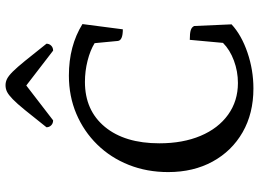

<svg xmlns="http://www.w3.org/2000/svg" viewBox="-141 -783 936 694"><g transform="rotate(-90 327.0 -436.0)"><path d="M354 12Q264 12 196 -27Q128 -66 90 -135.5Q52 -205 52 -296Q52 -373 78 -438.5Q104 -504 151.5 -552.5Q199 -601 262.5 -628Q326 -655 401 -655Q508 -655 587 -606L568 -460Q528 -460 526 -478L518 -562Q492 -578 454.5 -587.5Q417 -597 378 -597Q275 -597 215.5 -525Q156 -453 156 -328Q156 -243 183 -179Q210 -115 259.5 -79.5Q309 -44 374 -44Q416 -44 455 -58.5Q494 -73 519 -98L530 -218Q554 -218 565 -214.5Q576 -211 580 -202L586 -67Q547 -31 484 -9.5Q421 12 354 12ZM366 -884Q378 -884 389 -878.5Q400 -873 415 -858Q430 -843 454 -813.5Q478 -784 516 -736Q516 -726 509 -719Q502 -712 491 -712L365 -809L239 -712Q228 -712 221 -719Q214 -726 214 -736Q252 -784 276 -813.5Q300 -843 315.5 -858Q331 -873 342 -878.5Q353 -884 366 -884Z"/></g></svg>

Font: Petrona Medium
Style: Regular
Weight: 500
Designer: Ringo R. Seeber
Foundry: Ringo R. Seeber
Version: Version 2.001; ttfautohint (v1.8.3)